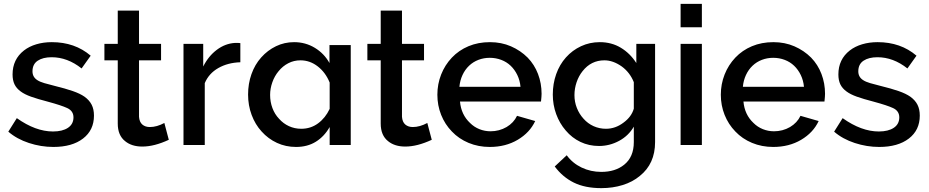

<svg xmlns="http://www.w3.org/2000/svg" viewBox="-20 -750 4807 993"><path d="M466 -152Q466 -185 454 -208.5Q442 -232 417 -250Q394 -266 356.5 -279Q319 -292 262 -306Q233 -313 209.5 -320Q186 -327 174 -335Q148 -351 148 -381Q148 -418 175 -436Q202 -454 247 -454Q329 -454 402 -396L449 -462Q367 -532 248 -532Q205 -532 168 -521Q131 -510 104 -489Q45 -443 45 -365Q45 -335 55 -314Q65 -293 87 -277Q107 -262 140.5 -250Q174 -238 228 -224Q298 -205 328 -191Q360 -176 360 -143Q360 -108 331.5 -89Q303 -70 254 -70Q164 -70 67 -139L23 -69Q67 -31 129.5 -10.5Q192 10 256 10Q353 10 409.5 -33.5Q466 -77 466 -152Z M755 -93Q731 -93 716 -106Q701 -119 699 -146V-438H813V-523H699V-695H589V-523H520V-438H589V-111Q589 -50 627 -20Q661 8 716 8Q778 8 853 -27L830 -114Q791 -93 755 -93Z M1212 -528H1195Q1145 -525 1101.5 -492.5Q1058 -460 1031 -406V-523H929V0H1039V-320Q1060 -370 1109 -398Q1158 -426 1223 -428V-527Q1220 -528 1212 -528Z M1685 -93V0H1794V-517H1684V-424Q1657 -473 1608.5 -502.5Q1560 -532 1501 -532Q1451 -532 1407.5 -511Q1364 -490 1331 -453Q1298 -416 1280.5 -366.5Q1263 -317 1263 -261Q1263 -205 1281.5 -155.5Q1300 -106 1333 -70Q1367 -32 1412.5 -11Q1458 10 1511 10Q1570 10 1613.5 -17Q1657 -44 1685 -93ZM1538 -84Q1504 -84 1474.5 -97.5Q1445 -111 1423 -136Q1401 -159 1389 -191Q1377 -223 1377 -259Q1377 -292 1388.5 -324.5Q1400 -357 1421 -382Q1442 -408 1471 -423Q1500 -438 1534 -438Q1583 -438 1623.5 -406.5Q1664 -375 1685 -323V-187Q1663 -140 1625 -112Q1587 -84 1538 -84Z M2115 -93Q2091 -93 2076 -106Q2061 -119 2059 -146V-438H2173V-523H2059V-695H1949V-523H1880V-438H1949V-111Q1949 -50 1987 -20Q2021 8 2076 8Q2138 8 2213 -27L2190 -114Q2151 -93 2115 -93Z M2748 -124 2654 -151Q2637 -115 2600 -93Q2562 -71 2517 -71Q2487 -71 2459.5 -82Q2432 -93 2411 -114Q2365 -157 2359 -225H2778Q2781 -252 2781 -265Q2781 -319 2762.5 -367.5Q2744 -416 2709 -452Q2672 -489 2622.5 -510.5Q2573 -532 2514 -532Q2453 -532 2403 -511Q2353 -490 2317 -452Q2281 -414 2261.5 -364.5Q2242 -315 2242 -260Q2242 -205 2261.5 -156Q2281 -107 2317 -70Q2353 -32 2403.5 -11Q2454 10 2513 10Q2595 10 2657.5 -27Q2720 -64 2748 -124ZM2406 -410Q2427 -430 2454.5 -440.5Q2482 -451 2513 -451Q2544 -451 2572 -440.5Q2600 -430 2621 -410Q2642 -390 2655.5 -362Q2669 -334 2672 -301H2356Q2359 -334 2372 -362Q2385 -390 2406 -410Z M3258 -95V-15Q3258 62 3208 102Q3162 139 3090 139Q3035 139 2988 116.5Q2941 94 2911 53L2849 111Q2890 166 2948 194.5Q3006 223 3090 223Q3149 223 3200.5 207Q3252 191 3289 160Q3368 97 3368 -15V-523H3271V-424Q3239 -474 3191 -503Q3143 -532 3082 -532Q3030 -532 2985 -511Q2940 -490 2907 -453Q2874 -416 2856.5 -366.5Q2839 -317 2839 -261Q2839 -208 2856.5 -160Q2874 -112 2906 -75Q2938 -37 2982 -16Q3026 5 3078 5Q3133 5 3182 -21.5Q3231 -48 3258 -95ZM2998 -136Q2976 -160 2963.5 -191.5Q2951 -223 2951 -258Q2951 -292 2962 -324.5Q2973 -357 2993 -382Q3037 -438 3106 -438Q3151 -438 3196 -406Q3238 -375 3258 -325V-188Q3246 -146 3205 -116Q3163 -84 3114 -84Q3080 -84 3050 -97.5Q3020 -111 2998 -136Z M3610 -730H3500V-609H3610ZM3610 -523H3500V0H3610Z M4214 -124 4120 -151Q4103 -115 4066 -93Q4028 -71 3983 -71Q3953 -71 3925.5 -82Q3898 -93 3877 -114Q3831 -157 3825 -225H4244Q4247 -252 4247 -265Q4247 -319 4228.5 -367.5Q4210 -416 4175 -452Q4138 -489 4088.5 -510.5Q4039 -532 3980 -532Q3919 -532 3869 -511Q3819 -490 3783 -452Q3747 -414 3727.5 -364.5Q3708 -315 3708 -260Q3708 -205 3727.5 -156Q3747 -107 3783 -70Q3819 -32 3869.5 -11Q3920 10 3979 10Q4061 10 4123.5 -27Q4186 -64 4214 -124ZM3872 -410Q3893 -430 3920.5 -440.5Q3948 -451 3979 -451Q4010 -451 4038 -440.5Q4066 -430 4087 -410Q4108 -390 4121.5 -362Q4135 -334 4138 -301H3822Q3825 -334 3838 -362Q3851 -390 3872 -410Z M4737 -152Q4737 -185 4725 -208.5Q4713 -232 4688 -250Q4665 -266 4627.5 -279Q4590 -292 4533 -306Q4504 -313 4480.5 -320Q4457 -327 4445 -335Q4419 -351 4419 -381Q4419 -418 4446 -436Q4473 -454 4518 -454Q4600 -454 4673 -396L4720 -462Q4638 -532 4519 -532Q4476 -532 4439 -521Q4402 -510 4375 -489Q4316 -443 4316 -365Q4316 -335 4326 -314Q4336 -293 4358 -277Q4378 -262 4411.5 -250Q4445 -238 4499 -224Q4569 -205 4599 -191Q4631 -176 4631 -143Q4631 -108 4602.5 -89Q4574 -70 4525 -70Q4435 -70 4338 -139L4294 -69Q4338 -31 4400.5 -10.5Q4463 10 4527 10Q4624 10 4680.5 -33.5Q4737 -77 4737 -152Z"/></svg>

Font: RT Raleway SemiBold
Style: Regular
Weight: 400
Designer: Matt McInerney, Pablo Impallari, Rodrigo Fuenzalida — Edited by Milan Moffatt in April 2016
Foundry: Matt McInerney, Pablo Impallari, Rodrigo Fuenzalida — Edited by Milan Moffatt in April 2016
Version: Version 3.001